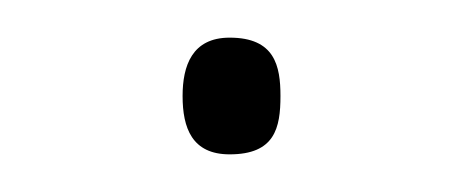

<svg xmlns="http://www.w3.org/2000/svg" viewBox="-20 -74 246 102"><path d="M77 -23C77 -6 82 8 102 8C126 8 129 -6 129 -23C129 -39 126 -54 102 -54C82 -54 77 -39 77 -23Z"/></svg>

Font: Noto Sans Kannada Condensed Thin
Style: Regular
Weight: 100
Width: 3
Designer: Jelle Bosma - Monotype Design Team
Foundry: Monotype Imaging Inc.
Version: Version 2.005